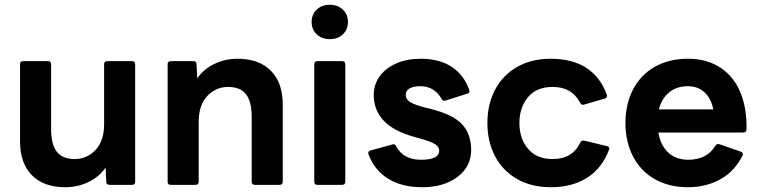

<svg xmlns="http://www.w3.org/2000/svg" viewBox="-20 -774 3174 804"><path d="M64 -181V-505Q64 -518 77 -518H181Q194 -518 194 -505V-234Q194 -169 218 -138.5Q242 -108 293 -108Q344 -108 380 -146Q416 -184 416 -254V-505Q416 -518 429 -518H533Q546 -518 546 -505V-13Q546 0 533 0H439Q425 0 425 -13L422 -72Q394 -32 349 -11Q304 10 253 10Q163 10 113.5 -40.5Q64 -91 64 -181Z M695 0Q682 0 682 -13V-505Q682 -518 695 -518H789Q803 -518 803 -505L806 -446Q834 -486 879 -507Q924 -528 975 -528Q1065 -528 1114.5 -477.5Q1164 -427 1164 -337V-13Q1164 0 1151 0H1047Q1034 0 1034 -13V-284Q1034 -349 1010 -379.5Q986 -410 935 -410Q884 -410 848 -372Q812 -334 812 -264V-13Q812 0 799 0Z M1285 -682Q1285 -714 1306.5 -734Q1328 -754 1361 -754Q1394 -754 1415.5 -734Q1437 -714 1437 -682Q1437 -650 1415.5 -630Q1394 -610 1361 -610Q1328 -610 1306.5 -630Q1285 -650 1285 -682ZM1309 0Q1296 0 1296 -13V-505Q1296 -518 1309 -518H1413Q1426 -518 1426 -505V-13Q1426 0 1413 0Z M1523 -128Q1522 -130 1522 -133Q1522 -141 1532 -144L1623 -169L1627 -170Q1636 -170 1639 -161Q1656 -131 1682 -118Q1708 -105 1743 -105Q1819 -105 1819 -143Q1819 -159 1802 -170Q1785 -181 1742 -193L1717 -200Q1627 -225 1586 -269.5Q1545 -314 1545 -376Q1545 -420 1570 -454.5Q1595 -489 1639.5 -508.5Q1684 -528 1742 -528Q1818 -528 1869.5 -495.5Q1921 -463 1945 -398Q1946 -396 1946 -392Q1946 -384 1937 -382L1846 -353Q1844 -352 1840 -352Q1834 -352 1829 -360Q1799 -413 1740 -413Q1712 -413 1695.5 -404Q1679 -395 1679 -376Q1679 -358 1697.5 -346.5Q1716 -335 1759 -324L1783 -318Q1876 -295 1914.5 -254Q1953 -213 1953 -146Q1953 -76 1895.5 -33Q1838 10 1748 10Q1663 10 1605.5 -25.5Q1548 -61 1523 -128Z M2021 -259Q2021 -338 2053.5 -399Q2086 -460 2146 -494Q2206 -528 2286 -528Q2465 -528 2521 -378Q2522 -376 2522 -373Q2522 -364 2512 -361L2426 -336L2422 -335Q2414 -335 2409 -344Q2375 -410 2294 -410Q2227 -410 2191 -367Q2155 -324 2155 -259Q2155 -194 2191 -151Q2227 -108 2294 -108Q2377 -108 2410 -177Q2416 -188 2427 -185L2522 -162Q2535 -159 2530 -146Q2500 -68 2437.5 -29Q2375 10 2287 10Q2206 10 2146 -24Q2086 -58 2053.5 -119Q2021 -180 2021 -259Z M2599 -259Q2599 -337 2630.5 -398.5Q2662 -460 2721.5 -494Q2781 -528 2861 -528Q2939 -528 2995.5 -491.5Q3052 -455 3080 -388Q3108 -321 3106 -232Q3105 -219 3092 -219H2737Q2746 -165 2778.5 -135Q2811 -105 2862 -105Q2940 -105 2976 -164Q2981 -173 2993 -170L3082 -139Q3095 -134 3089 -122Q3056 -56 2996 -23Q2936 10 2861 10Q2781 10 2721.5 -24Q2662 -58 2630.5 -119.5Q2599 -181 2599 -259ZM2967 -316Q2958 -362 2930 -387.5Q2902 -413 2860 -413Q2814 -413 2782.5 -387.5Q2751 -362 2739 -316Z"/></svg>

Font: LINE Seed Sans KR Bold
Style: Regular
Weight: 700
Designer: LINE BX Design & Sandoll Inc & Dalton Maag Ltd
Foundry: Sandoll Inc.
Version: Version 1.000